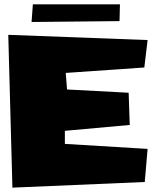

<svg xmlns="http://www.w3.org/2000/svg" viewBox="-20 -892 715 882"><path d="M529 -795 125 -791 131 -872H531ZM18 -732 658 -708 643 -582 282 -557 288 -481 571 -466 576 -318 278 -291V-231L658 -208L645 -56L37 -30Z"/></svg>

Font: LONDON PRESLEY
Style: Regular
Weight: 400
Version: Version 001.000